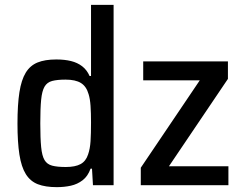

<svg xmlns="http://www.w3.org/2000/svg" viewBox="-20 -763 1003 791"><path d="M214 8Q167 8 136 -4Q105 -16 86.5 -45.5Q68 -75 60 -126Q52 -177 52 -254Q52 -332 60 -383Q68 -434 86 -463.5Q104 -493 134.5 -505.5Q165 -518 212 -518Q246 -518 272.5 -511.5Q299 -505 318.5 -490Q338 -475 349 -450H355V-743H448V0H363L359 -68H353Q342 -37 320.5 -20.5Q299 -4 272 2Q245 8 214 8ZM251 -75Q290 -75 312 -87Q334 -99 343 -127Q351 -150 353 -181Q355 -212 355 -259Q355 -298 353 -327Q351 -356 345 -375Q336 -407 313.5 -421Q291 -435 250 -435Q216 -435 195 -429.5Q174 -424 163.5 -406Q153 -388 149.5 -352Q146 -316 146 -255Q146 -194 149.5 -157.5Q153 -121 163.5 -103.5Q174 -86 195 -80.5Q216 -75 251 -75ZM560 0V-72L803 -432H570V-510H919V-438L676 -78H921V0Z"/></svg>

Font: Saira SemiCondensed Medium
Style: Regular
Weight: 500
Width: 4
Designer: Hector Gatti with collaboration of the Omnibus-Type team
Foundry: Omnibus-Type
Version: Version 1.101